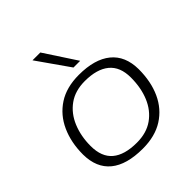

<svg xmlns="http://www.w3.org/2000/svg" viewBox="-214 -937 1093 1093"><g transform="rotate(-45 333.0 -390.0)"><path d="M310 10Q180 10 113 -45Q46 -100 45 -207Q45 -304 79.5 -380.5Q114 -457 181.5 -501Q249 -545 349 -545Q476 -545 544 -489.5Q612 -434 613 -327Q613 -227 578.5 -151.5Q544 -76 476.5 -33Q409 10 310 10ZM310 -38Q388 -38 441 -75.5Q494 -113 521 -177.5Q548 -242 548 -325Q548 -411 496.5 -453.5Q445 -496 348 -496Q270 -496 217 -458Q164 -420 137 -355Q110 -290 110 -211Q110 -123 160.5 -80.5Q211 -38 310 -38ZM357 -596 221 -790H284L411 -596Z"/></g></svg>

Font: Georama Expanded Light
Style: Italic
Weight: 300
Width: 7
Italic angle: -9°
Designer: Jean-Baptiste Levee
Foundry: Production Type
Version: Version 1.000